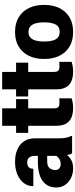

<svg xmlns="http://www.w3.org/2000/svg" viewBox="531 -1231 709 1811"><g transform="rotate(-90 885.5 -325.5)"><path d="M343.8 0Q334.5 -19 328.6 -47.4Q309.6 -23.4 279.5 -6.8Q249.5 9.8 201.7 9.8Q152.8 9.8 112.1 -10.3Q71.3 -30.3 46.9 -66.2Q22.5 -102.1 22.5 -148.9Q22.5 -230.5 82.5 -276.6Q142.6 -322.8 270 -322.8H320.8V-350.6Q320.8 -383.8 306.4 -403.6Q292 -423.3 257.8 -423.3Q199.2 -423.3 199.2 -365.7H34.7Q34.7 -415 63.2 -453.9Q91.8 -492.7 144 -515.4Q196.3 -538.1 266.6 -538.1Q329.6 -538.1 379.2 -517.1Q428.7 -496.1 457.5 -454.3Q486.3 -412.6 486.3 -349.6V-133.3Q486.3 -81.5 492.2 -54.9Q498 -28.3 508.8 -8.3V0ZM240.7 -107.4Q271 -107.4 291.5 -120.4Q312 -133.3 320.8 -149.4V-234.9H269Q223.1 -234.9 205.1 -211.4Q187 -188 187 -157.7Q187 -135.3 202.4 -121.3Q217.8 -107.4 240.7 -107.4Z M856 -528.3V-414.1H769V-172.4Q769 -141.1 780.8 -130.1Q792.5 -119.1 822.8 -119.1Q836.9 -119.1 846.2 -119.9Q855.5 -120.6 863.8 -122.1V-4.4Q820.3 9.8 771 9.8Q691.4 9.8 647.9 -28.1Q604.5 -65.9 604.5 -151.9V-414.1H537.6V-528.3H604.5V-659.7H769V-528.3Z M1199.7 -528.3V-414.1H1112.8V-172.4Q1112.8 -141.1 1124.5 -130.1Q1136.2 -119.1 1166.5 -119.1Q1180.7 -119.1 1189.9 -119.9Q1199.2 -120.6 1207.5 -122.1V-4.4Q1164.1 9.8 1114.7 9.8Q1035.2 9.8 991.7 -28.1Q948.2 -65.9 948.2 -151.9V-414.1H881.3V-528.3H948.2V-659.7H1112.8V-528.3Z M1234.9 -258.8V-269Q1234.9 -346.2 1264.2 -407Q1293.5 -467.8 1350.1 -502.9Q1406.7 -538.1 1489.3 -538.1Q1572.3 -538.1 1629.2 -502.9Q1686 -467.8 1715.3 -407Q1744.6 -346.2 1744.6 -269V-258.8Q1744.6 -181.6 1715.3 -120.8Q1686 -60.1 1629.4 -25.1Q1572.8 9.8 1490.2 9.8Q1407.2 9.8 1350.3 -25.1Q1293.5 -60.1 1264.2 -120.8Q1234.9 -181.6 1234.9 -258.8ZM1399.4 -269V-258.8Q1399.4 -219.2 1407.5 -187Q1415.5 -154.8 1435.1 -136Q1454.6 -117.2 1490.2 -117.2Q1542.5 -117.2 1561.3 -158.2Q1580.1 -199.2 1580.1 -258.8V-269Q1580.1 -307.6 1572 -339.8Q1564 -372.1 1544.4 -391.6Q1524.9 -411.1 1489.3 -411.1Q1454.6 -411.1 1435.1 -391.6Q1415.5 -372.1 1407.5 -339.8Q1399.4 -307.6 1399.4 -269Z"/></g></svg>

Font: Vazirmatn RD UI Black
Style: Regular
Weight: 900
Designer: Saber Rastikerdar
Foundry: Saber Rastikerdar
Version: Version 33.003